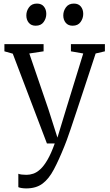

<svg xmlns="http://www.w3.org/2000/svg" viewBox="-20 -798 610 1068"><path d="M126 250Q112.5 250 100.2 248Q88 246 82 243V168.5Q88 171.5 101.2 173Q114.5 174.5 127.5 174.5Q146 174.5 165.2 168Q184.5 161.5 204.2 143.5Q224 125.5 244.2 90.8Q264.5 56 284.5 0H241L51 -499.5L4.5 -512.5V-552.5H222.5V-512.5L143 -500.5L249 -191L299.5 -32.5L348 -192L443 -500.5L374.5 -512.5V-552.5H563.5V-512.5L512 -500.5Q477 -393.5 450.5 -313.5Q424 -233.5 405 -176Q386 -118.5 373 -80.2Q360 -42 351.5 -18.8Q343 4.5 338 16Q307 93 279.2 145.2Q251.5 197.5 216 223.8Q180.5 250 126 250ZM178 -655Q153.5 -655 140 -671.5Q126.5 -688 126.5 -712.5Q126.5 -737 141.5 -757.5Q156.5 -778 185 -778H186Q211 -778 224.2 -761.5Q237.5 -745 237.5 -720.5Q237.5 -696 222.8 -675.5Q208 -655 179 -655ZM383.5 -655Q359 -655 345.5 -671.5Q332 -688 332 -712.5Q332 -737 347 -757.5Q362 -778 390.5 -778H391.5Q416.5 -778 429.8 -761.5Q443 -745 443 -720.5Q443 -696 428.2 -675.5Q413.5 -655 384.5 -655Z"/></svg>

Font: Merriweather 24pt Light
Style: Regular
Weight: 300
Designer: Eben Sorkin
Foundry: Eben Sorkin
Version: Version 2.100